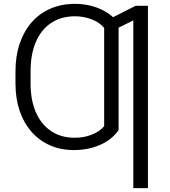

<svg xmlns="http://www.w3.org/2000/svg" viewBox="-20 -757 868 981"><path d="M585.9 -377.4V-92.3Q564.5 -60.5 529.8 -37.6Q495.1 -14.6 451.2 -2.4Q407.2 9.8 357.9 9.8Q290.5 9.8 235.6 -14.4Q180.7 -38.6 141.1 -83.5Q101.6 -128.4 80.3 -190.9Q59.1 -253.4 59.1 -330.6V-377L136.2 -378.4V-330.6Q136.2 -245.6 163.3 -183.3Q190.4 -121.1 241.2 -87.2Q292 -53.2 362.3 -53.2Q409.2 -53.2 449.2 -69.1Q489.3 -85 512.2 -112.3V-377.4ZM585.9 -637.2V-348.1H512.2V-614.3Q489.3 -642.1 449 -658Q408.7 -673.8 363.3 -673.8Q292.5 -673.8 241.5 -639.9Q190.4 -606 163.3 -543Q136.2 -480 136.2 -392.1V-340.8H59.1V-392.1Q59.1 -470.7 80.6 -534.2Q102.1 -597.7 141.8 -643.1Q181.6 -688.5 237.8 -712.9Q293.9 -737.3 363.8 -737.3Q410.6 -737.3 453.4 -725.1Q496.1 -712.9 530.3 -690.4Q564.5 -668 585.9 -637.2ZM735.8 -727.5V204.1H661.1V-652.8L548.8 -597.2V-664.6L673.3 -727.5Z"/></svg>

Font: Inter 18pt Light
Style: Regular
Weight: 300
Designer: Rasmus Andersson
Foundry: rsms
Version: Version 4.001;git-66647c0bb